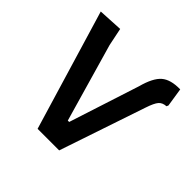

<svg xmlns="http://www.w3.org/2000/svg" viewBox="-129 -578 692 692"><g transform="rotate(45 216.5 -232.5)"><path d="M415 -464 426 -393 423 -386Q404 -385 394 -373.5Q384 -362 373 -329L262 0H152L14 -460L108 -465L122 -397L208 -98H215L302 -367Q317 -423 341.5 -444Q366 -465 415 -464Z"/></g></svg>

Font: Alegreya Sans Medium
Style: Regular
Weight: 500
Designer: Juan Pablo del Peral
Foundry: Huerta Tipografica
Version: Version 2.007